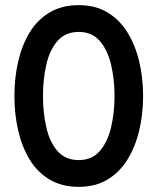

<svg xmlns="http://www.w3.org/2000/svg" viewBox="-20 -723 611 746"><path d="M286 3Q220 3 172.5 -25.5Q125 -54 95 -103.5Q65 -153 50.5 -216.5Q36 -280 36 -350Q36 -420 50.5 -483.5Q65 -547 95 -596.5Q125 -646 172.5 -674.5Q220 -703 286 -703Q351 -703 398 -674.5Q445 -646 475.5 -596.5Q506 -547 521 -483.5Q536 -420 536 -350Q536 -280 521 -216.5Q506 -153 475.5 -103.5Q445 -54 398 -25.5Q351 3 286 3ZM286 -101Q337 -101 367.5 -136Q398 -171 411.5 -228Q425 -285 425 -350Q425 -415 411.5 -472Q398 -529 367.5 -564Q337 -599 286 -599Q234 -599 203.5 -564Q173 -529 160 -472Q147 -415 147 -350Q147 -285 160 -228Q173 -171 203.5 -136Q234 -101 286 -101Z"/></svg>

Font: Haskoy SemiBold
Style: Regular
Weight: 600
Designer: Ertekin Erdin
Foundry: Ertekin Erdin
Version: Version 1.500; ttfautohint (v1.8.3)